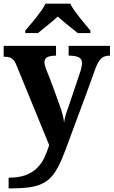

<svg xmlns="http://www.w3.org/2000/svg" viewBox="-20 -786 619 1046"><path d="M579.1 -536.1V-482.9Q564 -482.9 552.5 -479.5Q541 -476.1 531.7 -467.5Q522.5 -459 514.6 -445.1Q506.8 -431.2 499 -410.2Q481.4 -360.4 462.4 -308.6Q443.4 -256.8 424.1 -204.8Q404.8 -152.8 385.5 -101.3Q366.2 -49.8 348.1 0Q330.6 48.3 314.9 85Q299.3 121.6 282 148.4Q264.6 175.3 243.7 192.9Q222.7 210.4 194.8 220.9Q167 231.4 130.1 235.8Q93.3 240.2 43.9 240.2H26.9V182.1Q79.1 182.1 115.7 169.4Q152.3 156.7 177.7 133.3Q203.1 109.9 219.5 77.1Q235.8 44.4 248 4.9L67.9 -435.1Q62 -449.2 54.7 -457.5Q47.4 -465.8 39.1 -470.2Q30.8 -474.6 21 -475.8Q11.2 -477.1 0 -477.1V-536.1H285.2V-482.9Q255.9 -482.9 239 -475.3Q222.2 -467.8 222.2 -445.8Q222.2 -437.5 225.6 -426Q229 -414.6 231.9 -407.2Q240.7 -386.2 250.2 -361.6Q259.8 -336.9 268.8 -312.3Q277.8 -287.6 286.1 -264.6Q294.4 -241.7 300.8 -224.1Q308.1 -205.1 313 -189.7Q317.9 -174.3 321 -161.9Q324.2 -149.4 326.2 -138.9Q328.1 -128.4 329.1 -118.2Q330.1 -128.4 333 -140.9Q335.9 -153.3 339.4 -164.8Q342.8 -176.3 346.2 -185.3Q349.6 -194.3 351.1 -198.2L417 -394Q418.9 -398.9 420.7 -405.5Q422.4 -412.1 423.8 -418.9Q425.3 -425.8 426 -432.1Q426.8 -438.5 426.8 -442.9Q426.8 -465.8 407.7 -474.4Q388.7 -482.9 354 -482.9V-536.1ZM117.7 -619.1Q129.4 -633.3 145.3 -651.9Q161.1 -670.4 176.8 -690.2Q192.4 -710 206.3 -729.7Q220.2 -749.5 228 -766.1H362.8Q370.6 -749.5 384.5 -729.7Q398.4 -710 414.1 -690.2Q429.7 -670.4 445.3 -651.9Q460.9 -633.3 472.7 -619.1V-606H403.8Q393.6 -614.3 379.4 -625.5Q365.2 -636.7 350.1 -648.9Q335 -661.1 320.6 -673.3Q306.2 -685.5 294.9 -695.8Q283.7 -685.5 269.3 -673.3Q254.9 -661.1 240 -648.9Q225.1 -636.7 211.2 -625.5Q197.3 -614.3 187 -606H117.7Z"/></svg>

Font: Droids
Style: b
Weight: 700
Foundry: Ascender Corporation
Version: Version 1.00 build 113